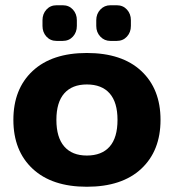

<svg xmlns="http://www.w3.org/2000/svg" viewBox="-20 -697 663 732"><path d="M142 -598V-620Q142 -644 157 -660.5Q172 -677 196 -677H219Q243 -677 258 -660.5Q273 -644 273 -620V-598Q273 -574 258 -557.5Q243 -541 219 -541H196Q172 -541 157 -557.5Q142 -574 142 -598ZM347 -598V-620Q347 -644 362.5 -660.5Q378 -677 401 -677H425Q449 -677 464 -660.5Q479 -644 479 -620V-598Q479 -574 464 -557.5Q449 -541 425 -541H401Q378 -541 362.5 -557.5Q347 -574 347 -598ZM31 -240Q31 -358 104.5 -426.5Q178 -495 311 -495Q445 -495 518.5 -426.5Q592 -358 592 -240Q592 -122 518.5 -53.5Q445 15 311 15Q178 15 104.5 -53.5Q31 -122 31 -240ZM428 -240Q428 -307 398 -341Q368 -375 311 -375Q255 -375 225 -341Q195 -307 195 -240Q195 -173 225 -138.5Q255 -104 311 -104Q368 -104 398 -138Q428 -172 428 -240Z"/></svg>

Font: Mitr Medium
Style: Regular
Weight: 500
Designer: Thanarat Vachiruckul
Foundry: Cadson Demak
Version: Version 1.003